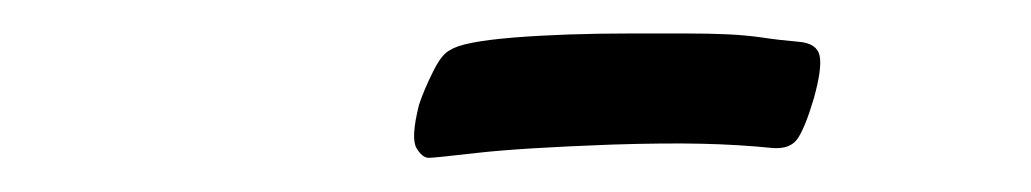

<svg xmlns="http://www.w3.org/2000/svg" viewBox="-20 -673 607 113"><path d="M450.2 -648.4Q460.9 -647.5 462.4 -640.1Q463.9 -632.8 459 -615.2Q454.1 -598.6 449.7 -591.8Q445.3 -585 434.6 -585.9Q415 -587.9 393.1 -588.4Q371.1 -588.9 339.8 -587.9Q286.1 -585.9 260.7 -583Q235.4 -580.1 232.4 -580.1Q228.5 -580.1 225.1 -585.9Q221.7 -591.8 226.6 -611.3Q229.5 -620.1 234.9 -630.9Q240.2 -641.6 245.1 -643.6Q252 -648.4 282.2 -650.9Q312.5 -653.3 350.6 -653.3Q370.1 -653.3 383.8 -653.3Q397.5 -653.3 408.2 -652.8Q418.9 -652.3 428.7 -650.9Q438.5 -649.4 450.2 -648.4Z"/></svg>

Font: Satisfy
Style: Regular
Weight: 400
Designer: Font Diner, Inc
Foundry: Font Diner, Inc
Version: Version 1.000